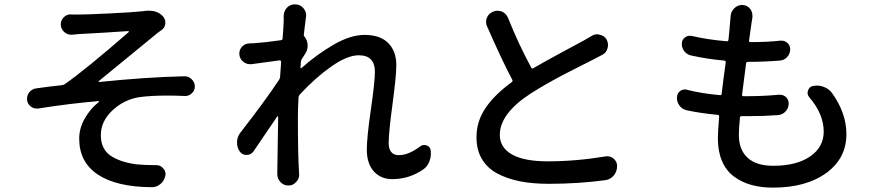

<svg xmlns="http://www.w3.org/2000/svg" viewBox="-20 -816 4040 884"><path d="M312.5 -656.2Q310.5 -656.2 307.6 -656.2Q290 -656.2 276.4 -668Q259.8 -682.6 259.8 -704.1Q259.8 -722.7 273.4 -736.3Q287.1 -750 306.6 -750Q306.6 -750 307.6 -749Q324.2 -749 342.8 -749Q378.9 -749 489.3 -754.4Q599.6 -759.8 639.6 -764.6Q646.5 -765.6 653.3 -766.6Q660.2 -766.6 667 -766.6Q708 -766.6 731.4 -739.3Q741.2 -727.5 741.2 -712.9Q741.2 -710 741.2 -706.1Q738.3 -687.5 722.7 -676.8Q708 -667 699.2 -659.2Q437.5 -444.3 434.6 -442.4Q433.6 -441.4 434.1 -439.9Q434.6 -438.5 436.5 -438.5Q654.3 -460.9 829.1 -464.8Q830.1 -464.8 830.1 -464.8Q849.6 -464.8 862.3 -451.2Q877 -437.5 877 -418Q877 -399.4 863.3 -386.7Q850.6 -374 833 -374Q832 -374 830.1 -374Q789.1 -376 752 -376Q676.8 -376 624 -369.1Q551.8 -358.4 498 -308.1Q444.3 -257.8 444.3 -194.3Q444.3 -130.9 487.3 -100.6Q530.3 -70.3 606.4 -59.6Q646.5 -55.7 689.5 -55.7Q694.3 -55.7 698.2 -55.7Q699.2 -55.7 699.2 -55.7Q718.8 -55.7 731.4 -41Q742.2 -29.3 742.2 -14.6Q742.2 -10.7 741.2 -6.8Q736.3 16.6 718.8 31.2Q701.2 45.9 678.7 45.9Q678.7 45.9 678.7 45.9Q516.6 44.9 430.7 -12.2Q344.7 -69.3 344.7 -177.7Q344.7 -227.5 371.6 -272.9Q398.4 -318.4 435.5 -346.7Q436.5 -347.7 436 -349.1Q435.5 -350.6 433.6 -350.6Q296.9 -338.9 156.2 -316.4Q152.3 -316.4 148.4 -316.4Q133.8 -316.4 122.1 -325.2Q106.4 -336.9 104.5 -356.4Q104.5 -359.4 104.5 -361.3Q104.5 -377.9 115.2 -391.6Q127.9 -407.2 147.5 -409.2Q165 -412.1 205.1 -417Q245.1 -421.9 264.6 -423.8Q272.5 -424.8 278.3 -428.7Q375 -496.1 572.3 -668Q574.2 -668.9 573.2 -670.9Q572.3 -672.9 570.3 -672.9Q548.8 -670.9 457 -665.5Q365.2 -660.2 343.8 -659.2Q329.1 -658.2 312.5 -656.2Z M1914.1 -141.6Q1922.9 -148.4 1932.6 -148.4Q1938.5 -148.4 1944.3 -146.5Q1960 -141.6 1962.9 -124Q1963.9 -117.2 1963.9 -109.4Q1963.9 -90.8 1957 -73.2Q1948.2 -48.8 1927.7 -35.2Q1863.3 8.8 1786.1 8.8Q1733.4 8.8 1701.2 -26.9Q1668.9 -62.5 1668.9 -127Q1668.9 -183.6 1687.5 -311.5Q1706.1 -439.5 1706.1 -485.4Q1706.1 -561.5 1631.8 -561.5Q1579.1 -561.5 1505.4 -509.8Q1431.6 -458 1360.4 -380.9Q1355.5 -376 1354.5 -368.2Q1351.6 -320.3 1351.6 -276.4Q1351.6 -100.6 1356.4 -29.3L1357.4 -11.7Q1357.4 7.8 1343.8 21.5Q1330.1 38.1 1307.6 38.1Q1286.1 38.1 1271.5 22.5Q1256.8 6.8 1256.8 -13.7V-27.3Q1257.8 -124 1260.7 -278.3Q1260.7 -280.3 1259.3 -280.8Q1257.8 -281.2 1256.8 -280.3Q1180.7 -168 1146.5 -118.2Q1134.8 -102.5 1115.2 -102.5Q1095.7 -102.5 1084 -118.2Q1071.3 -136.7 1071.3 -160.2Q1071.3 -184.6 1085.9 -204.1Q1201.2 -352.5 1264.6 -448.2Q1268.6 -454.1 1269.5 -460.9Q1270.5 -472.7 1272 -496.1Q1273.4 -519.5 1274.4 -532.2Q1274.4 -534.2 1272.5 -536.1Q1270.5 -538.1 1267.6 -538.1Q1232.4 -533.2 1137.7 -520.5Q1133.8 -520.5 1130.9 -520.5Q1114.3 -520.5 1100.6 -531.2Q1084 -543.9 1082 -565.4Q1082 -567.4 1082 -570.3Q1082 -586.9 1093.8 -600.6Q1107.4 -615.2 1127.9 -616.2Q1132.8 -616.2 1141.1 -616.7Q1149.4 -617.2 1151.4 -617.2Q1199.2 -620.1 1273.4 -630.9Q1281.2 -631.8 1281.2 -639.6Q1286.1 -704.1 1286.1 -717.8V-742.2Q1286.1 -763.7 1300.8 -780.3Q1315.4 -795.9 1336.9 -795.9Q1337.9 -795.9 1338.9 -795.9H1340.8Q1363.3 -794.9 1377.9 -777.3Q1389.6 -762.7 1389.6 -745.1Q1389.6 -741.2 1388.7 -737.3Q1383.8 -700.2 1378.9 -658.2Q1377.9 -652.3 1381.8 -647.5Q1396.5 -629.9 1396.5 -605.5Q1396.5 -585.9 1385.7 -569.3Q1378.9 -559.6 1370.1 -544.9Q1366.2 -539.1 1365.2 -531.2Q1365.2 -527.3 1364.7 -518.6Q1364.3 -509.8 1363.3 -504.9Q1363.3 -502.9 1365.2 -502.4Q1367.2 -502 1368.2 -502.9Q1438.5 -565.4 1516.1 -610.4Q1593.8 -655.3 1658.2 -655.3Q1730.5 -655.3 1767.6 -617.7Q1804.7 -580.1 1804.7 -515.6Q1804.7 -465.8 1787.1 -335.9Q1769.5 -206.1 1769.5 -155.3Q1769.5 -130.9 1781.2 -116.2Q1793 -101.6 1815.4 -101.6Q1861.3 -101.6 1914.1 -141.6Z M2702.1 -649.4Q2714.8 -658.2 2729.5 -658.2Q2734.4 -658.2 2740.2 -656.2Q2761.7 -652.3 2772.5 -634.8Q2779.3 -622.1 2779.3 -608.4Q2779.3 -601.6 2777.3 -594.7Q2772.5 -573.2 2752.9 -563.5Q2735.4 -553.7 2713.9 -543Q2710 -541 2657.7 -514.6Q2605.5 -488.3 2577.1 -473.6Q2548.8 -459 2502.9 -433.1Q2457 -407.2 2423.8 -385.7Q2281.2 -293 2281.2 -195.3Q2281.2 -136.7 2336.9 -105Q2392.6 -73.2 2502 -73.2Q2631.8 -73.2 2766.6 -95.7Q2771.5 -96.7 2775.4 -96.7Q2792 -96.7 2804.7 -85.9Q2821.3 -72.3 2821.3 -51.8Q2821.3 -26.4 2805.7 -7.8Q2790 10.7 2765.6 13.7Q2643.6 30.3 2505.9 30.3Q2431.6 30.3 2373 18.6Q2314.5 6.8 2269 -17.6Q2223.6 -42 2198.7 -84Q2173.8 -126 2173.8 -183.6Q2173.8 -257.8 2215.8 -319.3Q2257.8 -380.9 2335.9 -437.5Q2341.8 -442.4 2338.9 -448.2Q2291 -538.1 2222.7 -694.3Q2217.8 -704.1 2217.8 -714.8Q2217.8 -724.6 2221.7 -734.4Q2230.5 -754.9 2251 -762.7Q2260.7 -766.6 2269.5 -766.6Q2280.3 -766.6 2291 -762.7Q2310.5 -753.9 2319.3 -733.4Q2365.2 -617.2 2425.8 -504.9Q2428.7 -498 2435.5 -502Q2485.4 -531.2 2568.8 -576.2Q2652.3 -621.1 2665 -627.9Q2689.5 -642.6 2702.1 -649.4Z M3706.1 -368.2Q3698.2 -377.9 3698.2 -388.7Q3698.2 -393.6 3700.2 -398.4Q3705.1 -416 3721.7 -419.9Q3731.4 -421.9 3741.2 -421.9Q3756.8 -421.9 3772.5 -416Q3796.9 -407.2 3811.5 -386.7Q3877 -294.9 3877 -198.2Q3877 -86.9 3784.2 -19.5Q3691.4 47.9 3539.1 47.9Q3483.4 47.9 3438.5 35.2Q3393.6 22.5 3358.4 -3.9Q3323.2 -30.3 3304.2 -74.7Q3285.2 -119.1 3285.2 -178.7Q3285.2 -208 3291 -278.3Q3292 -286.1 3285.2 -287.1Q3202.1 -294.9 3140.6 -308.6Q3120.1 -313.5 3107.4 -331.1Q3096.7 -346.7 3096.7 -365.2Q3096.7 -386.7 3112.3 -397.5Q3122.1 -404.3 3133.8 -404.3Q3139.6 -404.3 3144.5 -402.3Q3209 -385.7 3294.9 -377.9Q3301.8 -377 3302.7 -384.8Q3310.5 -451.2 3321.3 -528.3Q3322.3 -536.1 3314.5 -537.1Q3237.3 -543.9 3162.1 -560.5Q3142.6 -564.5 3129.9 -581.1Q3119.1 -595.7 3119.1 -613.3Q3119.1 -633.8 3134.8 -644.5Q3144.5 -651.4 3156.2 -651.4Q3161.1 -651.4 3166 -650.4Q3235.4 -633.8 3325.2 -626Q3333 -625 3334 -632.8Q3338.9 -678.7 3341.8 -717.8Q3342.8 -732.4 3343.8 -740.2Q3344.7 -762.7 3361.3 -778.3Q3376 -793 3395.5 -793Q3397.5 -793 3399.4 -793Q3420.9 -792 3434.6 -774.4Q3444.3 -760.7 3444.3 -744.1Q3444.3 -740.2 3444.3 -735.4Q3442.4 -725.6 3440.4 -711.9L3428.7 -628.9Q3427.7 -622.1 3435.5 -622.1Q3513.7 -622.1 3573.2 -628.9Q3576.2 -628.9 3578.1 -628.9Q3593.8 -628.9 3605.5 -618.2Q3618.2 -606.4 3618.2 -589.8Q3618.2 -568.4 3603.5 -552.7Q3589.8 -538.1 3570.3 -537.1Q3499 -531.2 3422.9 -531.2Q3416 -531.2 3415 -523.4Q3405.3 -450.2 3396.5 -379.9Q3396.5 -373 3403.3 -373H3410.2Q3494.1 -373 3566.4 -379.9Q3568.4 -379.9 3570.3 -379.9Q3586.9 -379.9 3598.6 -369.1Q3611.3 -357.4 3611.3 -339.8Q3611.3 -318.4 3596.7 -302.7Q3583 -288.1 3563.5 -286.1Q3498 -281.2 3424.8 -281.2H3394.5Q3386.7 -281.2 3386.7 -273.4Q3381.8 -220.7 3381.8 -195.3Q3381.8 -127 3421.9 -89.8Q3461.9 -52.7 3540 -52.7Q3647.5 -52.7 3710 -95.7Q3772.5 -138.7 3772.5 -210Q3772.5 -291 3706.1 -368.2Z"/></svg>

Font: Gen Jyuu Gothic Medium
Style: Regular
Weight: 500
Designer: [Source Han Sans]
Ryoko NISHIZUKA  (kana & ideographs); Paul D. Hunt (Latin, Greek & Cyrillic); Wenlong ZHANG  (bopomofo
Version: Version 1.002.20150607